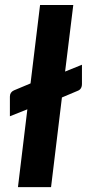

<svg xmlns="http://www.w3.org/2000/svg" viewBox="-20 -766 356 786"><path d="M20.5 -370.5Q20.5 -388.5 37 -396L105 -424.5L144 -745.5H280L246.5 -473L315.5 -501V-422.5Q315.5 -400.5 297.5 -394L233.5 -367L189 0H53.5L92 -318.5L20.5 -290Z"/></svg>

Font: Lato Heavy
Style: Italic
Weight: 800
Italic angle: -7°
Designer: Lukasz Dziedzic
Foundry: tyPoland Lukasz Dziedzic
Version: Version 2.007; 2014-02-27